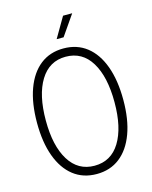

<svg xmlns="http://www.w3.org/2000/svg" viewBox="-134 -993 867 1096"><g transform="rotate(-15 300.0 -445.5)"><path d="M300 16Q220 16 163 -28.5Q106 -73 75.5 -156Q45 -239 45 -354Q45 -470 75.5 -553.5Q106 -637 163 -681.5Q220 -726 300 -726Q380 -726 437 -681.5Q494 -637 524.5 -553.5Q555 -470 555 -354Q555 -239 524.5 -156Q494 -73 437 -28.5Q380 16 300 16ZM300 -33Q398 -33 450.5 -118.5Q503 -204 503 -354Q503 -505 450.5 -591Q398 -677 300 -677Q203 -677 150 -591Q97 -505 97 -354Q97 -204 150 -118.5Q203 -33 300 -33ZM277 -787 347 -907H401L318 -787Z"/></g></svg>

Font: Geist Mono UltraLight
Style: Regular
Weight: 200
Monospace: yes
Designer: Basement.studio, Andrés Briganti, Mateo Zaragoza
Foundry: Basement.studio, Vercel, Andrés Briganti, Guido Ferreyra, Mateo Zaragoza
Version: Version 1.400; ttfautohint (v1.8.4.7-5d5b)